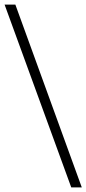

<svg xmlns="http://www.w3.org/2000/svg" viewBox="-21 -763 377 838"><path d="M290 55 -1 -743H46L336 55Z"/></svg>

Font: Saira ExtraLight
Style: Regular
Weight: 200
Designer: Hector Gatti with collaboration of the Omnibus-Type team
Foundry: Omnibus-Type
Version: Version 1.100; ttfautohint (v1.8.3)